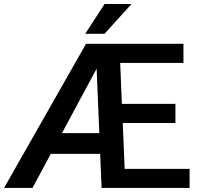

<svg xmlns="http://www.w3.org/2000/svg" viewBox="-22 -927 978 947"><path d="M913.1 -94.2V0H479L472.2 -168H228.5L138.2 0H-2L402.3 -710.9H882.8V-616.7H570.8L579.1 -414.6H843.3V-320.3H583.5L592.8 -94.2ZM283.7 -270.5H467.8L454.6 -588.4ZM398.4 -760.3 493.7 -907.2H626.5L493.7 -760.3Z"/></svg>

Font: Vazirmatn RD UI FD Medium
Style: Regular
Weight: 500
Designer: Saber Rastikerdar
Foundry: Saber Rastikerdar
Version: Version 33.003